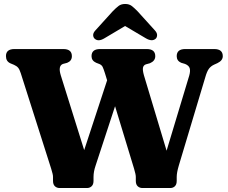

<svg xmlns="http://www.w3.org/2000/svg" viewBox="-20 -947 1146 967"><path d="M870 -664Q870 -700 913 -700H1059Q1102 -700 1102 -664Q1102 -642 1075 -629L1058.5 -621.5Q1042 -614 1032 -600.5Q1022 -587 1013.5 -556.5L880.5 -113Q870 -77.5 870 -56V-36Q870 -18 860.8 -9Q851.5 0 837.5 0H697.5Q683 0 673.5 -9Q664 -18 664 -36V-56Q664 -68 655.5 -96.5L559.5 -412L461.5 -113Q451 -82.5 451 -56V-36Q451 -18 441.5 -9Q432 0 418 0H280.5Q266 0 256.5 -9Q247 -18 247 -36V-56Q247 -64 244.5 -73.2Q242 -82.5 238 -96.5L84.5 -578.5Q78.5 -597.5 71.2 -606Q64 -614.5 50.5 -620.5L32.5 -628Q10 -638 10 -664.5Q10 -700 53 -700H299Q342 -700 342 -664Q342 -640 318 -630.5L297 -625Q271.5 -615.5 286 -568L404 -191L519.5 -542.5L508.5 -578.5Q501.5 -600.5 497 -609.8Q492.5 -619 482 -624L464 -631Q441 -641.5 441 -664Q441 -700 484 -700H719Q762 -700 762 -664Q762 -640 735 -628.5L715 -623Q703 -619 700.2 -606.5Q697.5 -594 705 -567.5L819 -188L933 -566Q939.5 -589 935.5 -603Q931.5 -617 912 -625L892 -631Q870 -641 870 -664ZM763.5 -751.5Q745 -736 714 -754.5L610 -816L506.5 -754.5Q475.5 -735.5 457.5 -751.5Q450 -757.5 449.2 -769.2Q448.5 -781 460.5 -794L547.5 -890Q563.5 -906.5 576.8 -916.8Q590 -927 610.5 -927Q630.5 -927 643.8 -916.8Q657 -906.5 673 -890L760 -794Q772 -781 771.2 -769.2Q770.5 -757.5 763.5 -751.5Z"/></svg>

Font: Fraunces 9pt S050
Style: Bold
Weight: 700
Version: Version 1.000; ttfautohint (v1.8.3)